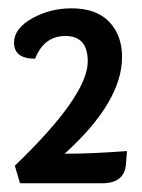

<svg xmlns="http://www.w3.org/2000/svg" viewBox="-20 -820 336 454"><path d="M221.7 -386.7H27.3L15.1 -428.2Q187.5 -593.8 187.5 -674.8Q187.5 -734.9 134.8 -734.9Q84 -734.9 63 -681.2Q13.2 -681.2 13.2 -719.2Q13.2 -752.4 55.7 -776.4Q98.1 -800.3 149.4 -800.3Q207.5 -800.3 238 -768.6Q268.6 -736.8 268.6 -685.5Q268.6 -579.1 132.8 -456.5Q199.2 -456.5 280.3 -462.9L277.8 -431.2Q273.9 -386.7 221.7 -386.7Z"/></svg>

Font: Bainsley
Style: Bold
Weight: 700
Designer: Paul James MIller
Foundry: High-Logic / Made with FontCreator
Version: Version 1.411;March 28, 2021;FontCreator 13.0.0.2683 64-bit